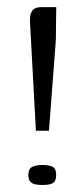

<svg xmlns="http://www.w3.org/2000/svg" viewBox="-20 -526 226 547"><path d="M82.3 -153.6 65.4 -464.2Q64.7 -485.1 71.8 -495.4Q78.9 -505.7 97.5 -505.7H140.2L139.1 -412.2L119.5 -153.6ZM60.8 -27.1Q60.8 -46.1 72.8 -51Q84.9 -56 101.2 -56Q118.2 -56 129.1 -51.3Q140 -46.6 140 -27.1Q140 -14.2 134.7 -8.2Q129.4 -2.3 120.5 -0.6Q111.6 1 100.9 1Q90.5 1 81.4 -0.6Q72.4 -2.3 66.6 -8.2Q60.8 -14.2 60.8 -27.1Z"/></svg>

Font: Genos Thin
Style: Regular
Weight: 100
Designer: Robert E. Leuschke
Foundry: Robert E. Leuschke
Version: Version 1.010